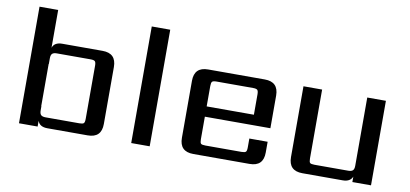

<svg xmlns="http://www.w3.org/2000/svg" viewBox="-65 -877 2319 1085"><g transform="rotate(10 1095.0 -334.5)"><path d="M452 -90V-395Q452 -414 446 -420Q440 -426 421 -426H227Q209 -426 201 -418.5Q193 -411 193 -392V-359H192V-117H193V-93Q193 -74 201 -66.5Q209 -59 227 -59H421Q440 -59 446 -64.5Q452 -70 452 -90ZM248 -485H479Q558 -485 558 -406V-79Q558 0 479 0H248Q203 0 192 -33V0H85V-669H192V-452Q203 -485 248 -485Z M835 0H729V-669H835Z M1113 -278H1384V-395Q1384 -414 1378 -420Q1372 -426 1353 -426H1144Q1124 -426 1118.5 -420Q1113 -414 1113 -395ZM1085 -485H1410Q1489 -485 1489 -406V-219H1113V-90Q1113 -70 1118.5 -64.5Q1124 -59 1144 -59H1351Q1370 -59 1376 -64.5Q1382 -70 1382 -90V-141H1487V-79Q1487 0 1408 0H1085Q1006 0 1006 -79V-406Q1006 -485 1085 -485Z M1998 -485H2105V0H1998V-31Q1985 0 1943 0H1711Q1632 0 1632 -79V-485H1739V-90Q1739 -70 1744.5 -64.5Q1750 -59 1770 -59H1964Q1982 -59 1990 -66.5Q1998 -74 1998 -93Z"/></g></svg>

Font: Sarpanch Medium
Style: Regular
Weight: 500
Designer: Manushi Parikh (Devanagari and Latin), Jyotish Sonowal (Devanagari)
Foundry: Indian Type Foundry
Version: Version 2.004;PS 1.0;hotconv 1.0.78;makeotf.lib2.5.61930; tt